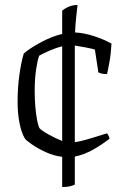

<svg xmlns="http://www.w3.org/2000/svg" viewBox="-20 -635 487 775"><path d="M231 120V-2Q197 -6 164.5 -21Q132 -36 109 -52Q86 -68 81 -75Q67 -97 59 -137Q51 -177 51 -223Q51 -282 58.5 -334.5Q66 -387 76 -419Q100 -440 144.5 -464Q189 -488 231 -498V-592Q260 -615 293 -615Q290 -590 287 -560.5Q284 -531 283 -504Q321 -502 361.5 -488.5Q402 -475 430 -459Q428 -419 422 -385.5Q416 -352 412 -336Q400 -336 390.5 -338Q381 -340 377 -343L363 -435Q350 -439 326 -443.5Q302 -448 282 -451V-61Q303 -64 330.5 -72Q358 -80 380.5 -87Q403 -94 412 -97Q414 -94 417.5 -88.5Q421 -83 422 -75Q397 -55 359.5 -33Q322 -11 282 -3V110Q263 120 231 120ZM139 -118Q148 -108 176.5 -92Q205 -76 231 -66V-448Q206 -442 178.5 -430Q151 -418 138 -410Q131 -391 125.5 -353Q120 -315 120 -267Q120 -237 122.5 -206Q125 -175 129.5 -151.5Q134 -128 139 -118Z"/></svg>

Font: Texturina 72pt Light
Style: Regular
Weight: 300
Designer: Guillermo Torres Carreño
Foundry: Omnibus-Type
Version: Version 1.002; ttfautohint (v1.8.3)